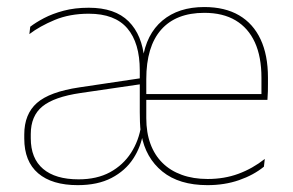

<svg xmlns="http://www.w3.org/2000/svg" viewBox="-20 -517 834 546"><path d="M570 9.5Q489.5 9.5 441.8 -29.2Q394 -68 382 -134.5L380.5 -139Q378.5 -155 378 -170Q377.5 -185 377.5 -198.5V-316.5Q377.5 -395 342 -436.5Q306.5 -478 232.5 -478Q178 -478 135.5 -460.2Q93 -442.5 63.5 -420L66 -441Q81.5 -453 105.2 -465.5Q129 -478 160.8 -486.5Q192.5 -495 232.5 -495Q307 -495 345.8 -456.2Q384.5 -417.5 390.5 -348H385.5Q396 -420 441.8 -458.5Q487.5 -497 561 -497Q619.5 -497 659.8 -473.5Q700 -450 721 -405.2Q742 -360.5 742 -296.5V-279.5Q742 -268.5 741.8 -257.5Q741.5 -246.5 740.5 -233H723.5Q723.5 -250.5 723.5 -266.5Q723.5 -282.5 723.5 -296Q723.5 -355.5 704.8 -396.5Q686 -437.5 650 -459Q614 -480.5 561 -480.5Q480.5 -480.5 438.2 -432.5Q396 -384.5 396 -292V-240V-236V-181Q396 -140 407.8 -108Q419.5 -76 442 -53.8Q464.5 -31.5 497 -19.8Q529.5 -8 570.5 -8Q618 -8 658 -22.8Q698 -37.5 733 -65L730.5 -43Q701 -19 660 -4.8Q619 9.5 570 9.5ZM201 9.5Q128 9.5 88.5 -24.2Q49 -58 49 -123V-134.5Q49 -192.5 85 -224.2Q121 -256 205.5 -268.5L386.5 -295.5L387 -278.5L209 -252.5Q134 -241.5 100.8 -214.5Q67.5 -187.5 67.5 -135.5V-124Q67.5 -66.5 102.5 -36.8Q137.5 -7 203.5 -7Q255.5 -7 292.8 -27.2Q330 -47.5 352.5 -82.2Q375 -117 381.5 -160.5L393 -142H387.5Q381.5 -100.5 359 -66Q336.5 -31.5 297.2 -11Q258 9.5 201 9.5ZM386 -233V-249.5H733.5V-233Z"/></svg>

Font: Anek Latin Thin
Style: Regular
Weight: 250
Designer: Yesha Goshar
Foundry: Ek Type
Version: Version 1.003